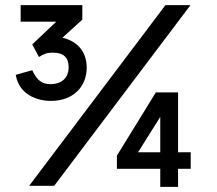

<svg xmlns="http://www.w3.org/2000/svg" viewBox="-20 -720 839 744"><path d="M178 -329C262 -329 316 -383 316 -458C316 -516 284 -559 222 -574L299 -644V-700H60V-636H198L105 -548L131 -499C150 -511 161 -516 185 -516C226 -516 246 -497 246 -460C246 -419 220 -394 176 -394C142 -394 124 -410 109 -440L105 -448L41 -430L42 -425C55 -358 117 -329 178 -329ZM93 0H190L718 -700H621ZM433 -66H601V4H670V-66H719V-130H670V-362H584L433 -117ZM515 -130 601 -267V-130Z"/></svg>

Font: Fixel Display Regular
Style: Regular
Weight: 400
Designer: AlfaBravo + MacPaw
Foundry: Kyrylo Tkachov, Marchela Mozhyna, Serhii Makarenko, Maria Weinstein, Zakhar Kryvoshyya
Version: Version 1.211